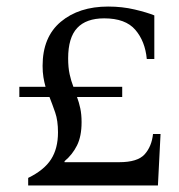

<svg xmlns="http://www.w3.org/2000/svg" viewBox="-20 -566 545 586"><path d="M66 0V-23Q115 -47 136 -80Q157 -113 157 -162Q157 -198 148.5 -222.5Q140 -247 131 -270H39V-301H119Q115 -315 112.5 -330.5Q110 -346 110 -365Q110 -453 165.5 -499.5Q221 -546 310 -546Q353 -546 391 -537Q429 -528 451 -519V-386H428Q423 -440 393 -475Q363 -510 298 -510Q243 -510 215.5 -480.5Q188 -451 188 -388Q188 -360 192.5 -339.5Q197 -319 204 -301H353V-270H215Q221 -254 225 -235.5Q229 -217 229 -193Q229 -150 215 -122Q201 -94 177 -74V-71H344Q400 -71 421.5 -95Q443 -119 447 -157H470L462 0Z"/></svg>

Font: Bona Nova
Style: Regular
Weight: 400
Designer: Mateusz Machalski
Foundry: Capitalics
Version: Version 4.001; ttfautohint (v1.8.3)